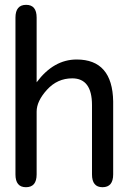

<svg xmlns="http://www.w3.org/2000/svg" viewBox="-20 -783 540 806"><path d="M133.8 -437.5Q205.1 -533.2 301.8 -533.2Q452.1 -533.2 455.1 -357.4V-50.8Q455.1 2.9 410.2 2.9Q366.2 2.9 366.2 -50.8V-341.8Q366.2 -454.1 283.2 -454.1Q220.7 -454.1 177.2 -406.2Q133.8 -358.4 133.8 -314.5V-50.8Q133.8 2.9 88.9 2.9Q44.9 2.9 44.9 -50.8V-709Q44.9 -762.7 89.8 -762.7Q133.8 -762.7 133.8 -709Z"/></svg>

Font: MotoyaLMaru
Style: W3 mono
Weight: 400
Version: Version 1.01